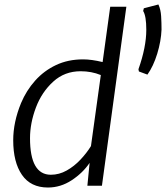

<svg xmlns="http://www.w3.org/2000/svg" viewBox="-20 -829 741 857"><path d="M638 -496 600 -510 598 -520Q633 -619 633 -696Q633 -757.5 619 -780L622 -792L687 -809Q697.5 -786.5 699.2 -756.8Q701 -727 701 -697Q699 -645.5 681.8 -589.2Q664.5 -533 638 -496ZM194 8Q117 8 78 -48.5Q39 -105 39 -203Q39 -284 74 -369Q97.5 -425 136.8 -469Q176 -513 229.8 -538.5Q283.5 -564 351 -564Q388.5 -564 438 -552L472 -799H544L435 0H370L380 -102Q349.5 -57 300 -24.5Q250.5 8 194 8ZM207 -49Q244 -49 277.8 -68Q311.5 -87 339.2 -116.5Q367 -146 386 -177L430 -494Q388.5 -511 340 -511Q268.5 -511 218 -465Q166.5 -418.5 140.2 -348.8Q114 -279 114 -212Q114 -49 207 -49Z"/></svg>

Font: Merriweather Sans Light
Style: Italic
Weight: 300
Italic angle: -7.5°
Designer: Eben Sorkin
Foundry: Eben Sorkin
Version: Version 2.001; ttfautohint (v1.8.3)